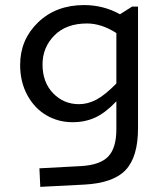

<svg xmlns="http://www.w3.org/2000/svg" viewBox="-20 -495 654 754"><path d="M59.1 -240.2Q59.1 -339.4 129.6 -407.2Q200.2 -475.1 310.1 -475.1Q386.2 -475.1 451.2 -439L499 -469.2H522V8.8Q522 121.1 473.4 172.6Q424.8 224.1 310.1 230L138.2 238.8L134.8 166L298.8 157.2Q374 152.8 405.5 119.1Q437 85.4 437 12.2V-97.2Q394.5 -52.2 354.5 -33.7Q314.5 -15.1 265.1 -15.1Q209 -15.1 162.4 -42.2Q115.7 -69.3 87.4 -121.3Q59.1 -173.3 59.1 -240.2ZM147 -242.2Q147 -171.9 188.5 -128.9Q230 -85.9 290 -85.9Q324.7 -85.9 358.2 -103.5Q391.6 -121.1 437 -167V-365.2Q378.4 -402.8 321.8 -402.8Q239.7 -402.8 193.4 -355.7Q147 -308.6 147 -242.2Z"/></svg>

Font: IntelOne Mono
Style: Regular
Weight: 400
Designer: Fred Shallcrass
Foundry: Frere-Jones Type LLC
Version: Version 1.200;hotconv 1.1.0;makeotfexe 2.6.0;FJTRelease1.2